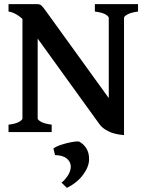

<svg xmlns="http://www.w3.org/2000/svg" viewBox="-20 -635 704 923"><path d="M643.6 -579.6Q608.4 -574.7 592.3 -565.4Q576.2 -556.2 576.2 -549.3V-15.6L502.9 -34.7V-549.3Q502.9 -555.2 489 -564.7Q475.1 -574.2 436 -579.6V-615.2H643.6ZM576.2 14.6Q529.8 10.7 501.2 -3.7Q472.7 -18.1 459.5 -36.1L116.2 -511.7Q96.2 -539.6 71.3 -557.6Q46.4 -575.7 21 -579.6V-615.2H157.2Q171.4 -615.2 178.7 -608.9Q186 -602.5 204.1 -577.1L511.2 -151.9Q516.6 -144.5 527.1 -131.1Q537.6 -117.7 548.8 -103.5Q560.1 -89.4 568.1 -79.6Q576.2 -69.8 576.2 -69.8ZM21 0V-35.6Q56.6 -40 72.3 -49.6Q87.9 -59.1 87.9 -65.4V-569.3L161.1 -596.2V-65.4Q161.1 -59.6 175.8 -50.3Q190.4 -41 228.5 -35.6V0ZM408.2 133.8Q406.7 168.9 378.4 206.5Q350.1 244.1 301.8 268.1L275.9 243.2Q294.9 227.1 307.4 207Q319.8 187 320.3 166Q320.3 144 302 127.9Q283.7 111.8 244.6 110.4L236.8 79.1Q249 69.3 273.2 61.3Q297.4 53.2 321.8 48.6Q346.2 43.9 358.9 44.9Q382.3 56.6 395.8 79.3Q409.2 102.1 408.2 133.8Z"/></svg>

Font: Gentium Plus
Style: Bold
Weight: 700
Designer: Victor Gaultney, Annie Olsen, Iska Routamaa, Becca Hirsbrunner
Foundry: SIL International
Version: Version 6.101